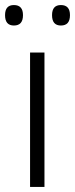

<svg xmlns="http://www.w3.org/2000/svg" viewBox="-31 -740 297 760"><path d="M145 0H88V-532H145ZM-11 -680Q-11 -720 24 -720Q60 -720 60 -680Q60 -639 24 -639Q-11 -639 -11 -680ZM175 -680Q175 -720 210 -720Q246 -720 246 -680Q246 -639 210 -639Q175 -639 175 -680Z"/></svg>

Font: Noto Sans Thai Looped Light
Style: Regular
Weight: 300
Designer: Sasikarn Vongin, Ben Mitchell
Foundry: The Fontpad Ltd
Version: Version 1.001; ttfautohint (v1.8.4.7-5d5b)